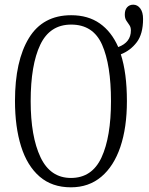

<svg xmlns="http://www.w3.org/2000/svg" viewBox="-20 -790 635 820"><path d="M283 10Q202 10 149 -36Q96 -82 70 -165Q44 -248 44 -359Q44 -530 103.5 -627.5Q163 -725 284 -725Q356 -725 406 -690Q456 -655 485 -589Q539 -609 539 -660Q539 -674 532.5 -683Q526 -692 519.5 -702Q513 -712 513 -728Q513 -748 523 -759Q533 -770 549 -770Q567 -770 579 -754Q591 -738 591 -709Q591 -645 564 -609.5Q537 -574 496 -558Q522 -478 522 -358Q522 -245 494 -162.5Q466 -80 412.5 -35Q359 10 283 10ZM283 -30Q373 -30 413.5 -117.5Q454 -205 454 -358Q454 -513 416 -599Q378 -685 284 -685Q193 -685 152 -599Q111 -513 111 -358Q111 -207 153 -118.5Q195 -30 283 -30Z"/></svg>

Font: Noto Serif ExtraCondensed Light
Style: Regular
Weight: 300
Width: 2
Designer: Monotype Design Team
Foundry: Monotype Imaging Inc.
Version: Version 2.014; ttfautohint (v1.8.4.7-5d5b)